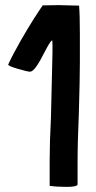

<svg xmlns="http://www.w3.org/2000/svg" viewBox="-20 -732 376 750"><path d="M288 -290Q292 -424 292 -491V-542V-598Q292 -672 289 -710Q231 -712 209 -712L147 -711Q138 -699 114 -661.5Q90 -624 60.5 -572.5Q31 -521 12 -480Q12 -474 50 -463Q88 -452 97 -452Q108 -452 122.5 -473Q137 -494 155 -530Q178 -575 184 -574Q185 -567 185 -556V-526Q184 -460 179 -272Q174 -177 174 -104V-6Q201 -2 241 -2Q280 -2 283 -11V-88Q283 -178 288 -290Z"/></svg>

Font: Londrina Solid Light
Style: Regular
Weight: 300
Designer: Marcelo Magalhaes
Foundry: Marcelo Magalhães
Version: Version 1.002